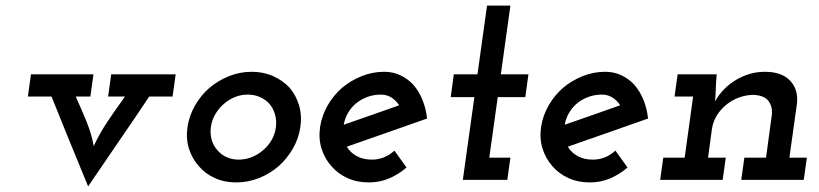

<svg xmlns="http://www.w3.org/2000/svg" viewBox="-20 -639 2910 682"><path d="M90 -375 79 -296H163Q195 -216 227.5 -136.5Q260 -57 293 23Q347 -57 401.5 -136Q456 -215 510 -296H593L604 -375H375L364 -296H424Q392 -252 362.5 -208Q333 -164 313 -120Q305 -164 287 -208Q269 -252 249 -296H301L312 -375Z M646 -188Q640 -147 651 -111.5Q662 -76 686 -49Q709 -22 743 -6.5Q777 9 819 9Q861 9 900 -6.5Q939 -22 970 -49Q1000 -76 1020.5 -111.5Q1041 -147 1047 -188Q1053 -228 1042.5 -264Q1032 -300 1009 -327Q985 -353 950.5 -368.5Q916 -384 874 -384Q832 -384 793.5 -368.5Q755 -353 724 -327Q693 -300 672.5 -264Q652 -228 646 -188ZM729 -187Q732 -211 744 -232Q756 -253 774 -269Q792 -285 814 -294Q836 -303 860 -303Q884 -303 904 -294Q924 -285 938 -269Q951 -253 957 -232Q963 -211 960 -187Q957 -163 945 -142Q933 -121 915 -106Q897 -90 874.5 -81Q852 -72 828 -72Q804 -72 784.5 -81Q765 -90 752 -106Q738 -121 732 -142Q726 -163 729 -187Z M1333 -303Q1354 -303 1370.5 -292.5Q1387 -282 1398 -265Q1349 -248 1300 -230.5Q1251 -213 1201 -196Q1205 -219 1216.5 -238.5Q1228 -258 1245 -272Q1262 -286 1284.5 -294.5Q1307 -303 1333 -303ZM1497 -218Q1493 -254 1480.5 -284.5Q1468 -315 1449 -337Q1429 -359 1402.5 -371.5Q1376 -384 1345 -384Q1303 -384 1264.5 -368.5Q1226 -353 1195 -327Q1164 -300 1143.5 -264Q1123 -228 1117 -188Q1111 -147 1122 -111.5Q1133 -76 1157 -49Q1180 -22 1214 -6.5Q1248 9 1290 9Q1328 9 1361.5 -5Q1395 -19 1424 -44Q1413 -59 1402.5 -74Q1392 -89 1381 -104Q1365 -89 1344.5 -80.5Q1324 -72 1301 -72Q1270 -72 1247 -84.5Q1224 -97 1212 -118Q1284 -143 1355 -168Q1426 -193 1497 -218Z M1710 -619 1676 -375H1592L1581 -294H1665L1624 0H1782L1793 -79H1718L1748 -294H1846L1857 -375H1759L1793 -619Z M2118 -303Q2139 -303 2155.5 -292.5Q2172 -282 2183 -265Q2134 -248 2085 -230.5Q2036 -213 1986 -196Q1990 -219 2001.5 -238.5Q2013 -258 2030 -272Q2047 -286 2069.5 -294.5Q2092 -303 2118 -303ZM2282 -218Q2278 -254 2265.5 -284.5Q2253 -315 2234 -337Q2214 -359 2187.5 -371.5Q2161 -384 2130 -384Q2088 -384 2049.5 -368.5Q2011 -353 1980 -327Q1949 -300 1928.5 -264Q1908 -228 1902 -188Q1896 -147 1907 -111.5Q1918 -76 1942 -49Q1965 -22 1999 -6.5Q2033 9 2075 9Q2113 9 2146.5 -5Q2180 -19 2209 -44Q2198 -59 2187.5 -74Q2177 -89 2166 -104Q2150 -89 2129.5 -80.5Q2109 -72 2086 -72Q2055 -72 2032 -84.5Q2009 -97 1997 -118Q2069 -143 2140 -168Q2211 -193 2282 -218Z M2624 -79 2613 0H2835L2846 -79H2784L2811 -272Q2816 -322 2786 -353Q2756 -384 2697 -384Q2643 -384 2595 -355.5Q2547 -327 2520 -279Q2522 -303 2522.5 -322.5Q2523 -342 2525 -366L2526 -375H2387L2376 -296H2442L2412 -79H2336L2325 0H2547L2558 -79H2495L2509 -182Q2513 -208 2527 -230Q2541 -252 2561 -268Q2581 -284 2606 -293Q2631 -302 2657 -302Q2695 -300 2709.5 -280.5Q2724 -261 2722 -234L2701 -79Z"/></svg>

Font: Josefin Slab Thin
Style: Bold Italic
Weight: 700
Italic angle: -12°
Version: Version 2.000